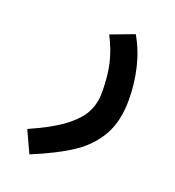

<svg xmlns="http://www.w3.org/2000/svg" viewBox="-134 -617 869 954"><g transform="rotate(20 300.0 -140.0)"><path d="M362.5 -180.5Q362.5 -265 348 -329.8Q333.5 -394.5 297.5 -464.5L421 -511Q461.5 -441.5 481 -359Q500.5 -276.5 500.5 -191.5Q500.5 -79.5 457.8 -3.2Q415 73 336.2 125.5Q257.5 178 128.5 231L75.5 116Q186 67.5 248.5 21.2Q311 -25 336.8 -73Q362.5 -121 362.5 -180.5Z"/></g></svg>

Font: JuliaMono ExtraBold
Style: Regular
Weight: 800
Monospace: yes
Designer: cormullion
Foundry: corm
Version: Version 0.055; ttfautohint (v1.8.4)